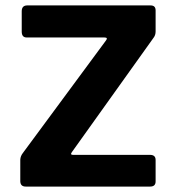

<svg xmlns="http://www.w3.org/2000/svg" viewBox="-20 -687 650 707"><path d="M248.7 -116.7H534Q553 -116 553 -98V-20.3Q553.7 0 533 0H74.7Q55.3 0 54.7 -19.3V-99Q55.3 -112 64 -123.3L370 -537.7Q379 -549 364.3 -549H78.3Q60 -549 60 -570.7V-645.3Q60 -666.3 79 -667H534.7Q553 -667 553 -648.7V-571.3Q553 -557.7 545.7 -548.3L245.7 -128.3Q236.7 -116.7 248.7 -116.7Z"/></svg>

Font: Vivano Light
Style: Regular
Weight: 300
Designer: Joe Prince, Josias Burgherr
Version: Version 2.064;September 19, 2022;FontCreator 14.0.0.2877 64-